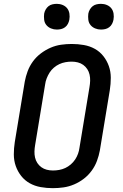

<svg xmlns="http://www.w3.org/2000/svg" viewBox="-20 -972 640 1000"><path d="M255 8Q223 8 192 2.5Q161 -3 135 -17.5Q109 -32 90.5 -55.5Q72 -79 62 -107.5Q52 -136 52 -168Q52 -200 57 -232L109 -547Q114 -574 124 -601Q134 -628 151.5 -652Q169 -676 193 -694Q217 -712 243.5 -723.5Q270 -735 298 -739Q326 -743 354 -743Q386 -743 417 -737.5Q448 -732 474 -717.5Q500 -703 518.5 -679.5Q537 -656 547 -627.5Q557 -599 557 -567Q557 -535 552 -503L500 -188Q495 -161 485 -134Q475 -107 457.5 -83Q440 -59 416.5 -41Q393 -23 366 -11.5Q339 0 311 4Q283 8 255 8ZM256 -84Q272 -84 288.5 -87Q305 -90 320 -97Q335 -104 348.5 -115.5Q362 -127 371.5 -141.5Q381 -156 386.5 -171.5Q392 -187 394 -203L446 -518Q449 -535 449.5 -551.5Q450 -568 446.5 -583.5Q443 -599 434.5 -612Q426 -625 413.5 -634Q401 -643 385.5 -647Q370 -651 353 -651Q337 -651 320.5 -648Q304 -645 289 -638Q274 -631 260.5 -619.5Q247 -608 238 -593.5Q229 -579 223 -563.5Q217 -548 215 -532L163 -217Q160 -200 159.5 -183.5Q159 -167 162.5 -151.5Q166 -136 174.5 -123Q183 -110 195.5 -101Q208 -92 223.5 -88Q239 -84 256 -84ZM506 -818Q490 -818 475.5 -824Q461 -830 451.5 -841.5Q442 -853 440 -869Q438 -885 440 -901Q442 -912 448 -922.5Q454 -933 463 -940Q472 -947 483.5 -949.5Q495 -952 506 -952Q522 -952 536.5 -946Q551 -940 560 -928.5Q569 -917 571.5 -901Q574 -885 571 -869Q569 -858 563.5 -847.5Q558 -837 548.5 -830Q539 -823 528 -820.5Q517 -818 506 -818ZM276 -818Q260 -818 245.5 -824Q231 -830 221.5 -841.5Q212 -853 210 -869Q208 -885 210 -901Q212 -912 218 -922.5Q224 -933 233 -940Q242 -947 253.5 -949.5Q265 -952 276 -952Q292 -952 306.5 -946Q321 -940 330 -928.5Q339 -917 341.5 -901Q344 -885 341 -869Q339 -858 333.5 -847.5Q328 -837 318.5 -830Q309 -823 298 -820.5Q287 -818 276 -818Z"/></svg>

Font: Iosevka Aile Semibold
Style: Italic
Weight: 600
Italic angle: -9°
Designer: Belleve Invis
Foundry: Belleve Invis
Version: Version 31.1.0; ttfautohint (v1.8.4)